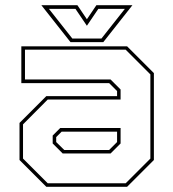

<svg xmlns="http://www.w3.org/2000/svg" viewBox="-20 -718 666 738"><path d="M158 0 55 -103V-245.5L158 -348.5H430V-368L399.5 -398.5H62V-540H468.5L571.5 -437V-103L468.5 0ZM221 -128 182.5 -166.5V-197L211.5 -226H443.5V-166.5L405 -128ZM163.5 -13.5H463L558 -108.5V-432L463 -527H76V-412.5H405L443.5 -374V-335.5H163.5L68.5 -240V-108.5ZM227 -141.5H399.5L430 -172V-212H217L196 -191V-172ZM251 -556 139 -698H277.5L314 -644L350.5 -698H489L377 -556ZM258 -570H370L460 -684H358L314 -619L270 -684H168Z"/></svg>

Font: Tourney Thin
Style: Regular
Weight: 100
Designer: Tyler Finck
Foundry: Etcetera Type Co
Version: Version 1.015